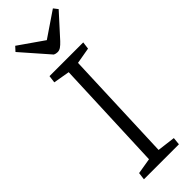

<svg xmlns="http://www.w3.org/2000/svg" viewBox="-305 -946 962 962"><g transform="rotate(-45 176.0 -464.5)"><path d="M164 -646 77 -661 82 -700H321L316 -661L230 -646L207 -52L303 -40L299 0H51L56 -39L140 -53ZM47 -906 68 -929 200 -837 334 -928 352 -905 244 -786Q230 -771 219 -763.5Q208 -756 196 -756Q184 -756 174 -761Z"/></g></svg>

Font: Literata 12pt Light
Style: Italic
Weight: 300
Italic angle: -2°
Designer: Latin by Veronika Burian and Jose Scaglione. Greek by Irene Vlachou. Cyrillic by Vera Evstafieva
Foundry: TypeTogether
Version: Version 3.002